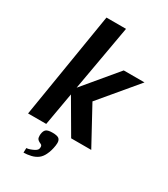

<svg xmlns="http://www.w3.org/2000/svg" viewBox="-243 -899 1086 1241"><g transform="rotate(30 300.0 -278.0)"><path d="M221.5 -245 178.5 0H43L172 -790H318L231.5 -301L439.5 -550H594.5L364.5 -275.5L514.5 0H364.5ZM200 181.5Q212 175 217.2 167.8Q222.5 160.5 222.5 148Q222.5 135.5 213.5 130.5Q213.5 130.5 202 125Q190.5 119.5 184.8 111.5Q179 103.5 179 87Q179 79.5 179.5 75.5Q183 48.5 196.5 38.5Q210 28.5 242.5 28.5Q276.5 28.5 289.8 38.2Q303 48 303 71Q303 79.5 301.5 90Q295.5 132 279.5 164Q267 190 247.5 205Q226.5 220.5 199.5 227Q169 234 144 234L145 199.5Q157 199 172.5 193.5Q188 188 200 181.5Z"/></g></svg>

Font: JuliaMono ExtraBold
Style: Italic
Weight: 800
Italic angle: -9°
Monospace: yes
Designer: cormullion
Foundry: corm
Version: Version 0.057; ttfautohint (v1.8.4)